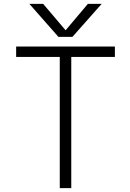

<svg xmlns="http://www.w3.org/2000/svg" viewBox="-20 -972 673 993"><path d="M574.2 -677.7H348.6V1H289.1V-677.7H63.5V-731.4H574.2ZM319.3 -815.4 434.6 -952.1H505.9L354.5 -781.2H282.2L131.8 -952.1H203.1Z"/></svg>

Font: Gen Shin Gothic Light
Style: Regular
Weight: 200
Designer: [Source Han Sans]
Ryoko NISHIZUKA  (kana & ideographs); Paul D. Hunt (Latin, Greek & Cyrillic); Wenlong ZHANG  (bopomofo
Version: Version 1.002.20150607